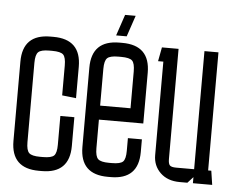

<svg xmlns="http://www.w3.org/2000/svg" viewBox="-47 -665 890 724"><g transform="rotate(5 398.0 -303.0)"><path d="M20 -100V-400Q20 -504 125 -504H136Q241 -504 241 -400V-281L188 -287V-400Q188 -431 178 -441Q168 -451 136 -451H125Q94 -451 83.5 -441Q73 -431 73 -400V-100Q73 -69 83.5 -59Q94 -49 125 -49H136Q168 -49 178 -59Q188 -69 188 -100V-209H241V-100Q241 4 136 4H125Q20 4 20 -100Z M398 -610H438L411 -530H371ZM281 -100V-400Q281 -504 386 -504H397Q502 -504 502 -400V-208H334V-100Q334 -69 344.5 -59Q355 -49 386 -49H397Q429 -49 439 -59Q449 -69 449 -100V-148H502V-100Q502 4 397 4H386Q281 4 281 -100ZM449 -400Q449 -431 439 -441Q429 -451 397 -451H386Q355 -451 344.5 -441Q334 -431 334 -400V-261H449Z M708 -53V-500H761V-53H773L781 0H708V-23L687 0H658Q612 0 584.5 -26.5Q557 -53 557 -93V-447H537L547 -500H610V-83Q610 -65 616 -59Q622 -53 640 -53Z"/></g></svg>

Font: Karantina Light
Style: Regular
Weight: 300
Designer: Rony Koch
Foundry: Rony Koch
Version: Version 1.000; ttfautohint (v1.8.3)